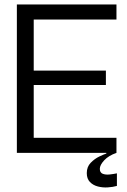

<svg xmlns="http://www.w3.org/2000/svg" viewBox="-20 -680 564 854"><path d="M55 0V-660H498V-593H130V-366H451V-302H130V-67H498V0ZM500 147Q482 152 459.5 153.5Q437 155 415.5 149.5Q394 144 380 129.5Q366 115 366 90Q366 62 383.5 44Q401 26 422 16Q443 6 453 3V-6H498V0Q463 12 443.5 33Q424 54 424 71Q424 88 437 93Q450 98 468 96Q486 94 500 91Z"/></svg>

Font: Bricolage Grotesque 96pt Light
Style: Regular
Weight: 300
Designer: Mathieu Triay
Foundry: Atelier Triay
Version: Version 1.001; ttfautohint (v1.8.4.7-5d5b);gftools[0.9.33.de